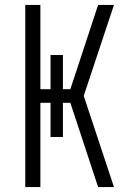

<svg xmlns="http://www.w3.org/2000/svg" viewBox="-20 -755 540 775"><path d="M82 0V-735H143V-395H184V-533H234V-395H264L376 -735H440L408 -639L318 -368L440 0H376L264 -340H234V-202H184V-340H143V0Z"/></svg>

Font: Iosevka SS18 Light
Style: Regular
Weight: 300
Monospace: yes
Designer: Belleve Invis
Foundry: Belleve Invis
Version: Version 25.1.1; ttfautohint (v1.8.4)